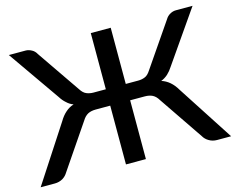

<svg xmlns="http://www.w3.org/2000/svg" viewBox="-100 -869 1253 1017"><g transform="rotate(-15 527.0 -360.0)"><path d="M849.1 -308.1 1048.8 0H971.7Q947.8 0 928.2 -11.7Q909.2 -22.5 898.4 -41.5L734.4 -282.7Q721.7 -304.2 704.1 -313.5Q686.5 -322.3 661.6 -322.3H581.5V0H472.2V-322.3H392.6Q367.7 -322.3 350.1 -313.5Q332 -303.7 319.3 -282.7L155.3 -41.5Q144 -22.5 126.5 -11.7Q106 0 82.5 0H4.4L205.1 -308.1Q221.7 -336.4 241.7 -353.5Q261.2 -371.1 286.6 -378.9Q266.1 -386.2 250 -401.9Q233.9 -415.5 220.2 -437.5L22.9 -720.2H115.2Q130.9 -720.2 147.9 -710.9Q163.6 -702.6 172.4 -686L335.4 -448.7Q349.6 -426.3 366.7 -419.4Q383.8 -412.1 404.3 -412.1H472.2V-720.2H581.5V-412.1H649.4Q670.9 -412.1 687.5 -419.4Q703.6 -425.8 718.3 -448.7L880.9 -686Q890.6 -702.6 905.8 -710.9Q921.4 -720.2 939 -720.2H1030.3L834 -437.5Q821.8 -418 804.7 -401.9Q786.1 -385.7 767.1 -378.9Q792 -371.1 812.5 -353.5Q832.5 -336.4 849.1 -308.1Z"/></g></svg>

Font: Lato-SemiBold
Style: Regular
Weight: 500
Designer: Lukasz Dziedzic with Adam Twardoch and Botio Nikoltchev
Foundry: tyPoland Lukasz Dziedzic
Version: ""